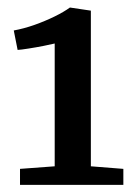

<svg xmlns="http://www.w3.org/2000/svg" viewBox="-20 -926 360 523"><path d="M129 -473V-807.5Q119 -805 98.8 -801Q78.5 -797 58 -793.8Q37.5 -790.5 28 -790L17.5 -843Q45 -848 74 -858.2Q103 -868.5 128.5 -881Q154 -893.5 170.5 -905.5L227.5 -897V-473L316 -466V-422.5H34.5V-466Z"/></svg>

Font: Merriweather SemiBold
Style: Regular
Weight: 600
Version: Version 2.100